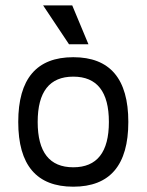

<svg xmlns="http://www.w3.org/2000/svg" viewBox="-20 -704 553 724"><path d="M48.8 -244.1Q48.8 -488.3 256.3 -488.3Q463.9 -488.3 463.9 -244.1Q463.9 0 256.3 0Q48.8 0 48.8 -244.1ZM390.6 -244.1Q390.6 -415 256.3 -415Q122.1 -415 122.1 -244.1Q122.1 -73.2 256.3 -73.2Q390.6 -73.2 390.6 -244.1ZM240.2 -537.1 142.6 -683.6H252.4L313.5 -537.1Z"/></svg>

Font: Sanitrixie
Style: Regular
Weight: 400
Designer: Jayvee D. Enaguas (Grand Chaos)
Version: Version 1.1 - 6/9/2013